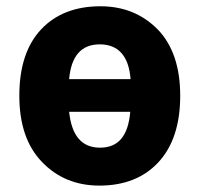

<svg xmlns="http://www.w3.org/2000/svg" viewBox="-20 -576 630 606"><path d="M548.8 -273.9C548.8 -364.7 524.9 -434.6 477.5 -483.4C429.7 -531.7 369.6 -556.2 296.9 -556.2C217.8 -556.2 155.3 -531.7 109.9 -483.4C64 -434.6 41 -364.7 41 -273.9C41 -183.6 64.9 -113.8 112.8 -64.5C160.2 -15.1 220.7 9.8 293.9 9.8C372.6 9.8 435.1 -15.1 480.5 -64.5C525.9 -113.8 548.8 -183.6 548.8 -273.9ZM295.9 -109.9C237.3 -109.9 206.1 -148.4 198.2 -223.1H391.1C384.8 -148.4 354.5 -109.9 295.9 -109.9ZM294.9 -436C353.5 -436 386.7 -398.9 392.1 -326.2H198.2C204.6 -398.9 236.3 -436 294.9 -436Z"/></svg>

Font: Avrile Sans
Style: Bold
Weight: 700
Designer: Monotype Design Team, Google (font), Stefan Peev (BGR Cyrillic), Cristiano Sobral (main changes)
Foundry: The Avrile Sans Project Authors
Version: Version 3.110